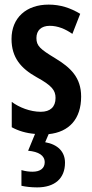

<svg xmlns="http://www.w3.org/2000/svg" viewBox="-20 -573 401 833"><path d="M262 133C262 86 232 54 176 44L191 9C280 0 332 -57 332 -154C332 -237 286 -280 220 -320C154 -360 138 -374 138 -408C138 -441 159 -461 196 -461C231 -461 264 -447 294 -426L328 -513C285 -539 241 -553 191 -553C93 -553 30 -495 30 -404C30 -323 71 -276 139 -238C205 -202 221 -181 221 -148C221 -109 198 -88 157 -88C111 -88 63 -107 31 -131V-21C60 -5 94 5 132 8L102 81C147 85 174 101 174 131C174 156 156 172 121 172C106 172 90 170 73 165V233C91 237 114 240 141 240C218 240 262 201 262 133Z"/></svg>

Font: Noto Sans Arabic UI XCn SmBd
Style: Regular
Weight: 600
Width: 2
Designer: Monotype Design Team, Nadine Chahine and Nizar Qandah
Foundry: Monotype Imaging Inc.
Version: Version 2.010